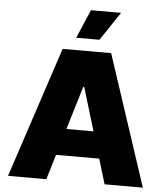

<svg xmlns="http://www.w3.org/2000/svg" viewBox="-62 -1009 919 1064"><g transform="rotate(5 397.5 -477.5)"><path d="M22.7 0 262.8 -727.3H532.7L772.7 0H559.7L517.8 -139.2H277.7L235.8 0ZM332.4 -795.5 400.6 -954.5H568.2L461.6 -795.5ZM322.4 -286.9H473L400.6 -527H394.9Z"/></g></svg>

Font: Inter P Black
Style: Regular
Weight: 900
Designer: Rasmus Andersson
Foundry: rsms
Version: Version 3.018;git-588b23468